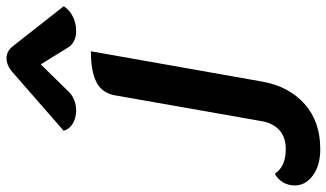

<svg xmlns="http://www.w3.org/2000/svg" viewBox="-270 -582 1022 601"><g transform="rotate(-90 241.5 -282.0)"><path d="M-39 129Q-39 109 -29 92Q-19 75 -2 67Q20 101 75 101Q112 101 134 81Q156 61 162 27L243 -433Q250 -474 284 -491.5Q318 -509 381 -509L286 28Q271 111 216 160Q161 209 75 209Q24 209 -7.5 186Q-39 163 -39 129ZM196 -555Q174 -555 156 -565Q138 -575 132 -594L314 -753Q336 -773 359 -773Q382 -773 397 -753L522 -594Q510 -575 488.5 -565Q467 -555 445 -555Q428 -555 415 -561Q402 -567 395 -577L340 -666L253 -577Q243 -567 227.5 -561Q212 -555 196 -555Z"/></g></svg>

Font: K2D
Style: Bold Italic
Weight: 700
Italic angle: -10°
Designer: Katatrad Aksorn Co.,Ltd.
Foundry: Cadson Demak Co.,Ltd.
Version: Version 1.000; ttfautohint (v1.6)